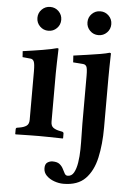

<svg xmlns="http://www.w3.org/2000/svg" viewBox="-59 -692 633 963"><g transform="rotate(5 257.5 -211.0)"><path d="M95 -590Q95 -615 112.5 -632.5Q130 -650 155 -650Q180 -650 197.5 -632.5Q215 -615 215 -590Q215 -565 197.5 -547.5Q180 -530 155 -530Q130 -530 112.5 -547.5Q95 -565 95 -590ZM211 -321V-77Q211 -56 223.5 -47Q236 -38 258 -34L268 -32Q276 -30 276 -23V0L274 2Q274 2 252 1.5Q230 1 202 0.5Q174 0 154 0Q136 0 108 0.5Q80 1 58.5 1.5Q37 2 37 2L35 0V-23Q35 -31 42 -32L54 -34Q77 -38 89 -47Q101 -56 101 -77V-321Q101 -359 95.5 -370.5Q90 -382 79 -383L38 -387L36 -417Q88 -424 135.5 -432Q183 -440 207 -447Q209 -447 211.5 -446.5Q214 -446 214 -444Q214 -444 213.5 -423.5Q213 -403 212 -374.5Q211 -346 211 -321ZM347 -590Q347 -615 364.5 -632.5Q382 -650 407 -650Q432 -650 449.5 -632.5Q467 -615 467 -590Q467 -565 449.5 -547.5Q432 -530 407 -530Q382 -530 364.5 -547.5Q347 -565 347 -590ZM476 -321V-70Q476 14 461 81.5Q446 149 407.5 188.5Q369 228 297 228Q274 228 250.5 219.5Q227 211 211.5 195.5Q196 180 196 158Q196 137 208 129Q220 121 234 121Q257 121 269 130.5Q281 140 287.5 153Q294 166 299.5 176Q305 186 315 186Q335 186 346 166.5Q357 147 362 115.5Q367 84 367.5 48Q368 12 367 -22Q366 -56 366 -80V-321Q366 -359 360.5 -368.5Q355 -378 344 -379L293 -383L291 -417Q326 -422 361.5 -427Q397 -432 426 -437Q455 -442 471 -447Q473 -447 475.5 -446Q478 -445 478 -443Q478 -443 477.5 -423Q477 -403 476.5 -374.5Q476 -346 476 -321Z"/></g></svg>

Font: Libertinus Serif SemiBold
Style: Regular
Weight: 600
Designer: Philipp H. Poll, Khaled Hosny
Foundry: Caleb Maclennan
Version: Version 7.051;RELEASE